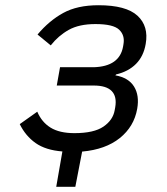

<svg xmlns="http://www.w3.org/2000/svg" viewBox="-20 -574 640 734"><path d="M218.5 5Q154.5 0 116 -27.2Q77.5 -54.5 55.5 -99.5L122.5 -147Q139.5 -107 173.5 -86Q207.5 -65 264.5 -65Q339 -65 375.5 -90Q412 -115 418.5 -153L420.5 -164Q427.5 -205 407 -226Q386.5 -247 338.5 -247H197L209.5 -317H338.5Q437 -320 450.5 -396L452 -405Q458 -439 435.5 -460.5Q413 -482 345 -482Q282.5 -482 242.8 -459.8Q203 -437.5 174 -400.5L123.5 -442Q168 -495 221.8 -524.5Q275.5 -554 356.5 -554Q462 -554 505.5 -514Q549 -474 537 -406Q529 -359 500 -329.8Q471 -300.5 424 -289.5L421 -286Q471.5 -277 492.5 -243Q513.5 -209 504.5 -158Q492.5 -90 438 -46.2Q383.5 -2.5 294 5.5L268 140H195L218.5 5Z"/></svg>

Font: JuliaMono
Style: Italic
Weight: 400
Italic angle: -9°
Monospace: yes
Designer: cormullion
Foundry: corm
Version: Version 0.057; ttfautohint (v1.8.4)